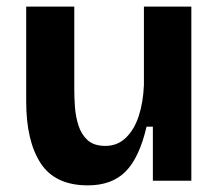

<svg xmlns="http://www.w3.org/2000/svg" viewBox="-20 -545 664 579"><path d="M245 14Q146 14 102.5 -53Q59 -120 59 -239V-525H204V-273Q204 -251 206 -222.5Q208 -194 216.5 -167Q225 -140 244 -122.5Q263 -105 298 -105Q334 -105 359.5 -129.5Q385 -154 398.5 -195.5Q412 -237 414 -289V-525H557V0H441V-163H422Q400 -69 358.5 -27.5Q317 14 245 14Z"/></svg>

Font: Bricolage Grotesque 10pt Bricolage Grotesque 10pt Regular
Style: Bold
Weight: 700
Designer: Mathieu Triay
Foundry: Atelier Triay
Version: Version 1.000; ttfautohint (v1.8.4.7-5d5b);gftools[0.9.32]